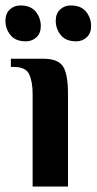

<svg xmlns="http://www.w3.org/2000/svg" viewBox="-41 -686 355 706"><path d="M54 -534Q16 -534 -2.5 -557Q-21 -580 -21 -610Q-21 -636 -5 -651Q11 -666 34 -666Q72 -666 90.5 -643Q109 -620 109 -590Q109 -564 93 -549Q77 -534 54 -534ZM239 -534Q201 -534 182.5 -557Q164 -580 164 -610Q164 -636 180 -651Q196 -666 219 -666Q257 -666 275.5 -643Q294 -620 294 -590Q294 -564 278 -549Q262 -534 239 -534ZM79 0V-340Q79 -385 66.5 -412.5Q54 -440 9 -440H-1V-470H119Q172 -470 190.5 -442Q209 -414 209 -340V0Z"/></svg>

Font: El Messiri
Style: Bold
Weight: 700
Designer: Mohamed Gaber
Foundry: Kief Type Foundry
Version: Version 2.020; ttfautohint (v1.8.3)